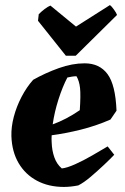

<svg xmlns="http://www.w3.org/2000/svg" viewBox="-20 -726 493 758"><path d="M232 12Q172 12 126 -12.5Q80 -37 53.5 -82Q27 -127 25 -189Q24 -225 34.5 -265Q45 -305 65 -343.5Q85 -382 111 -411Q159 -438 212 -457Q265 -476 314 -476Q373 -476 404.5 -433.5Q436 -391 440 -289L416 -254Q359 -229 298.5 -214Q238 -199 184 -192Q183 -177 184 -164Q185 -132 194.5 -105Q204 -78 224 -61Q244 -63 276.5 -77.5Q309 -92 343.5 -112Q378 -132 405 -148L431 -115Q416 -99 390.5 -75Q365 -51 338 -28Q311 -5 289 6Q274 9 259.5 10.5Q245 12 232 12ZM246 -420Q227 -384 211 -334Q195 -284 188 -235Q241 -254 295 -291Q299 -351 296 -378.5Q293 -406 282 -425Q274 -425 264 -423.5Q254 -422 246 -420ZM240 -506 130 -644 133 -670Q144 -681 156.5 -690.5Q169 -700 179 -704L280 -621L414 -706Q420 -702 430 -688Q440 -674 442 -667L279 -506Z"/></svg>

Font: Albura ExtraBold
Style: Italic
Weight: 758
Italic angle: -7°
Designer: Mercedes Jáuregui
Foundry: Omnibus-Type Team
Version: Version 1.000; ttfautohint (v1.8.3)